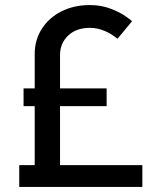

<svg xmlns="http://www.w3.org/2000/svg" viewBox="-20 -738 631 758"><path d="M117 -389V-525Q117 -580 145 -624Q173 -668 222.5 -693Q272 -718 334 -718Q379 -718 416 -704Q453 -690 477 -673Q501 -656 501 -654L444 -585Q440 -588 425.5 -598.5Q411 -609 386.5 -618.5Q362 -628 335 -628Q281 -628 249 -597.5Q217 -567 217 -521V-389H401V-319H217V-86H542V0H56V-86H117V-319H73V-389Z"/></svg>

Font: Museo Sans Medium
Style: Regular
Weight: 500
Designer: Jos Buivenga
Foundry: Jos Buivenga & Rosetta Type Foundry (extension, remastering)
Version: Version 3.600;PS 1.000;hotconv 1.0.88;makeotf.lib2.5.647800;